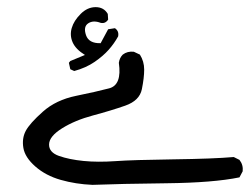

<svg xmlns="http://www.w3.org/2000/svg" viewBox="-20 -238 700 538"><path d="M239 280Q192 278 150 266Q108 254 79 228.5Q50 203 45.5 176.5Q41 150 52 129Q63 108 100 75Q137 42 193.5 30.5Q250 19 286 9.5Q322 0 313 -62Q315 -76 324 -85Q337 -95 355 -93L372 -85Q384 -66 384 -43Q384 -20 377.5 12Q371 44 331 58Q291 72 240.5 85.5Q190 99 154 121.5Q118 144 117.5 166.5Q117 189 145.5 199Q174 209 214 213Q254 217 303.5 213.5Q353 210 465.5 208.5Q578 207 635 202L651 210Q662 224 660 242L651 259Q578 274 447 275.5Q316 277 239 280ZM188 -39 177 -44 173 -62 177 -67 218 -84Q192 -100 183.5 -119.5Q175 -139 181 -159.5Q187 -180 206 -199Q225 -218 248 -218Q271 -218 282 -199L283 -183Q275 -171 262 -174Q241 -182 227 -172.5Q213 -163 221 -139.5Q229 -116 262 -117L283 -156L302 -159Q314 -151 311 -136Q300 -116 284.5 -98.5Q269 -81 245 -64.5Q221 -48 188 -39Z"/></svg>

Font: NaniFont Regular
Style: Regular
Weight: 400
Designer: Nanigashitei
Version: Version 1.036